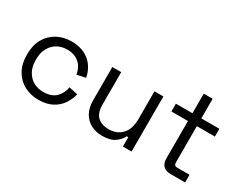

<svg xmlns="http://www.w3.org/2000/svg" viewBox="-85 -1062 1839 1476"><g transform="rotate(30 835.0 -324.5)"><path d="M308 14Q237 14 180.5 -16.5Q124 -47 91.5 -104Q59 -161 59 -239V-250Q59 -329 91.5 -385.5Q124 -442 180.5 -472.5Q237 -503 308 -503Q378 -503 427.5 -477Q477 -451 505.5 -408Q534 -365 542 -316L465 -300Q460 -336 441.5 -366Q423 -396 390 -414Q357 -432 309 -432Q260 -432 221.5 -410Q183 -388 160.5 -347Q138 -306 138 -249V-240Q138 -183 160.5 -142Q183 -101 221.5 -79Q260 -57 309 -57Q382 -57 420.5 -95Q459 -133 468 -189L546 -172Q535 -124 506 -81Q477 -38 427.5 -12Q378 14 308 14Z M868 9Q815 9 770.5 -14Q726 -37 700.5 -82.5Q675 -128 675 -193V-489H754V-199Q754 -126 790.5 -93Q827 -60 889 -60Q959 -60 1004 -106Q1049 -152 1049 -243V-489H1128V0H1051V-83H1037Q1021 -48 982 -19.5Q943 9 868 9Z M1473 0Q1431 0 1408.5 -23Q1386 -46 1386 -86V-420H1239V-489H1386V-663H1465V-489H1625V-420H1465V-98Q1465 -68 1494 -68H1603V0Z"/></g></svg>

Font: Space Grotesk Light
Style: Regular
Weight: 400
Version: Version 2.000